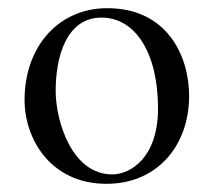

<svg xmlns="http://www.w3.org/2000/svg" viewBox="-20 -439 522 469"><path d="M40 -195C40 -98 105 10 240 10C301 10 347 -12 380 -44C423 -86 442 -146 442 -204C442 -303 388 -419 242 -419C179 -419 128 -393 93 -352C58 -311 40 -255 40 -195ZM228 -396C310 -396 366 -311 366 -174C366 -54 299 -13 254 -13C155 -13 116 -144 116 -217C116 -300 142 -396 228 -396Z"/></svg>

Font: Libertinus Serif Display
Style: Regular
Weight: 400
Designer: Philipp H. Poll, Khaled Hosny
Foundry: Caleb Maclennan
Version: Version 7.050;RELEASE